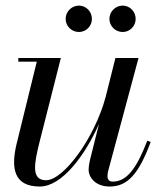

<svg xmlns="http://www.w3.org/2000/svg" viewBox="-20 -672 609 702"><path d="M380 -603C380 -576.5 402 -555 428.5 -555C455 -555 476 -576.5 476 -603C476 -629.5 455 -651.5 428.5 -651.5C402 -651.5 380 -629.5 380 -603ZM220 -603C220 -576.5 242 -555 268.5 -555C295 -555 316 -576.5 316 -603C316 -629.5 295 -651.5 268.5 -651.5C242 -651.5 220 -629.5 220 -603ZM202.5 -460H47V-446.5H114.5L39.5 -141C21 -59 29 10 125.5 10C207 10 291.5 -105 342 -219L308.5 -85C306 -74.5 304 -60.5 304 -52.5C304 -22.5 329.5 10 381.5 10C447.5 10 488 -38 531 -153L518.5 -157.5C477.5 -51.5 442 -8 391.5 -8C379 -8 373 -16.5 373 -27C373 -32 373.5 -39 375 -45L486.5 -460H402L366 -316.5C325.5 -166.5 212 -13 148.5 -13C93 -13 105 -74 124.5 -152.5Z"/></svg>

Font: Bodoni* 16pt
Style: Italic
Weight: 400
Italic angle: -13°
Version: Version 2.3